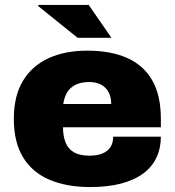

<svg xmlns="http://www.w3.org/2000/svg" viewBox="-20 -745 707 777"><path d="M345 12Q250 12 180.5 -17.5Q111 -47 73.5 -108Q36 -169 36 -264Q36 -357 73 -418Q110 -479 176.5 -509.5Q243 -540 333 -540Q428 -540 494.5 -510.5Q561 -481 596 -420Q631 -359 631 -264V-230H235Q235 -194 245.5 -168Q256 -142 279.5 -128.5Q303 -115 341 -115Q368 -115 386.5 -121Q405 -127 416.5 -137.5Q428 -148 433 -162Q438 -176 438 -192H631Q631 -145 613 -107Q595 -69 559 -42.5Q523 -16 469.5 -2Q416 12 345 12ZM236 -324H430Q430 -345 424 -361.5Q418 -378 406.5 -389.5Q395 -401 378.5 -407Q362 -413 341 -413Q308 -413 286 -402Q264 -391 252 -371.5Q240 -352 236 -324ZM431 -592H294L134 -721L136 -725H339Z"/></svg>

Font: Archivo SemiBold Black
Style: Regular
Weight: 900
Version: Version 2.001